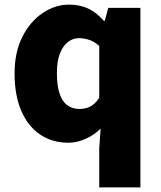

<svg xmlns="http://www.w3.org/2000/svg" viewBox="-20 -603 698 830"><path d="M409 207V38L415 -47Q388 -20 350.5 -3Q313 14 276 14Q205 14 152.5 -22Q100 -58 71.5 -125Q43 -192 43 -285Q43 -378 77 -444.5Q111 -511 165 -547Q219 -583 278 -583Q325 -583 360.5 -566.5Q396 -550 429 -513H433L448 -569H587V207ZM323 -132Q349 -132 369.5 -142Q390 -152 409 -180V-404Q389 -423 366 -430.5Q343 -438 320 -438Q296 -438 274.5 -422Q253 -406 239.5 -373Q226 -340 226 -287Q226 -233 237.5 -198.5Q249 -164 271 -148Q293 -132 323 -132Z"/></svg>

Font: Noto Sans TC Thin Black
Style: Regular
Weight: 900
Version: Version 2.004-H2;hotconv 1.0.118;makeotfexe 2.5.65603